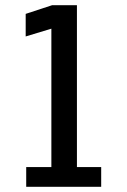

<svg xmlns="http://www.w3.org/2000/svg" viewBox="-20 -720 490 740"><path d="M81 0V-76H178V-609.5L79 -579.5V-666.5L181 -700H276.5V-76H370V0Z"/></svg>

Font: Trispace Condensed
Style: Regular
Weight: 400
Width: 3
Designer: Tyler Finck
Foundry: Etcetera Type Company
Version: Version 1.210; ttfautohint (v1.8.3)